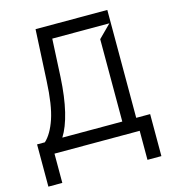

<svg xmlns="http://www.w3.org/2000/svg" viewBox="-129 -833 1008 1116"><g transform="rotate(-15 375.5 -275.5)"><path d="M107.2 176.1H23.4V-78.1H70.3Q111.5 -115.8 138.7 -195.7Q165.8 -275.6 172.6 -420.5L188.2 -727.3H620V-78.1H703.8V174.7H620V0H107.2ZM536.2 -78.1V-573.9L611.5 -649.1H267.8L256.4 -420.5Q250 -302.6 229.4 -216.8Q208.8 -131 175.4 -78.1Z"/></g></svg>

Font: Riot Sans
Style: Regular
Weight: 400
Designer: Rasmus Andersson
Foundry: rsms
Version: Version 4.001